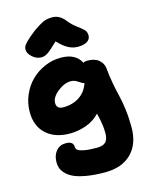

<svg xmlns="http://www.w3.org/2000/svg" viewBox="-150 -888 960 1240"><g transform="rotate(-15 330.0 -268.0)"><path d="M189.9 -564Q158.2 -564 130.6 -588.1Q103 -612.3 103 -638.2Q103 -650.4 107.4 -660.2Q111.8 -669.9 132.1 -690.4Q152.3 -710.9 192.9 -742.2Q238.8 -774.4 263.7 -785.2Q288.6 -795.9 324.2 -795.9Q372.1 -795.9 409.2 -748Q432.1 -718.8 462.2 -696.8Q492.2 -674.8 506.1 -660.6Q520 -646.5 520 -622.1Q520 -597.2 497.8 -583Q475.6 -568.8 435.1 -568.8Q403.3 -568.8 372.3 -584.7Q341.3 -600.6 304.2 -640.1Q252 -589.8 231.2 -576.9Q210.4 -564 189.9 -564ZM395 259.8Q323.7 259.8 270.3 250.2Q216.8 240.7 186.5 226.3Q156.2 211.9 137.7 191.7Q119.1 171.4 113.5 153.6Q107.9 135.7 107.9 115.2Q107.9 70.8 132.1 41.5Q156.2 12.2 196.8 12.2Q248 12.2 248 50.8Q248 63.5 258.5 72Q269 80.6 300.5 86.7Q332 92.8 384.8 92.8Q426.8 92.8 444.3 74Q461.9 55.2 461.9 16.1Q461.9 2.9 460.9 -10.7Q460 -24.4 459 -33.2Q458 -42 455.3 -56.9Q452.6 -71.8 451.7 -76.9Q450.7 -82 446.8 -99.4Q442.9 -116.7 441.9 -120.1Q403.3 -78.6 349.1 -59.8Q294.9 -41 242.2 -41Q141.6 -41 83.3 -94.5Q24.9 -147.9 24.9 -242.2Q24.9 -301.8 48.3 -355.7Q71.8 -409.7 110.6 -447.5Q149.4 -485.4 201.2 -507.6Q252.9 -529.8 308.1 -529.8Q407.2 -529.8 442.9 -460Q451.2 -466.8 471.2 -466.8Q520.5 -466.8 547.6 -442.6Q574.7 -418.5 577.1 -384.8Q581.5 -334.5 591.6 -281.5Q601.6 -228.5 610.8 -191.4Q620.1 -154.3 627.4 -97.2Q634.8 -40 634.8 22.9Q634.8 133.8 571.8 196.8Q508.8 259.8 395 259.8ZM198.2 -255.9Q198.2 -215.8 243.2 -215.8Q305.7 -215.8 351.1 -245.8Q396.5 -275.9 415 -332Q402.3 -333.5 379.6 -349.9Q356.9 -366.2 333 -366.2Q287.6 -366.2 242.9 -329.8Q198.2 -293.5 198.2 -255.9Z"/></g></svg>

Font: Shantell Sans Normal
Style: Regular
Weight: 800
Designer: Stephen Nixon, Anya Danilova, Shantell Martin
Foundry: Arrow Type
Version: Version 1.006;[559af2be0]